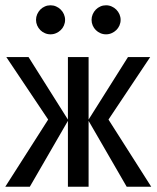

<svg xmlns="http://www.w3.org/2000/svg" viewBox="-21 -706 592 726"><path d="M2.9 -490.2 161.1 -253.9 -1 0H91.8L235.8 -249V0H314V-249L458 0H550.8L389.2 -253.9L546.9 -490.2H462.9L314 -253.9V-490.2H235.8V-253.9L86.9 -490.2ZM169.9 -686C162.4 -686 155.4 -684.6 148.7 -681.6C142 -678.7 136.2 -674.7 131.3 -669.7C126.5 -664.6 122.6 -658.8 119.6 -652.1C116.7 -645.4 115.2 -638.3 115.2 -630.9C115.2 -623.4 116.7 -616.3 119.6 -609.6C122.6 -602.9 126.5 -597.2 131.3 -592.3C136.2 -587.4 142 -583.5 148.7 -580.6C155.4 -577.6 162.4 -576.2 169.9 -576.2C177.4 -576.2 184.5 -577.6 191.2 -580.6C197.8 -583.5 203.7 -587.4 208.7 -592.3C213.8 -597.2 217.8 -602.9 220.7 -609.6C223.6 -616.3 225.1 -623.4 225.1 -630.9C225.1 -638.3 223.6 -645.4 220.7 -652.1C217.8 -658.8 213.8 -664.6 208.7 -669.7C203.7 -674.7 197.8 -678.7 191.2 -681.6C184.5 -684.6 177.4 -686 169.9 -686ZM379.9 -686C372.4 -686 365.3 -684.6 358.6 -681.6C352 -678.7 346.2 -674.7 341.3 -669.7C336.4 -664.6 332.5 -658.8 329.6 -652.1C326.7 -645.4 325.2 -638.3 325.2 -630.9C325.2 -623.4 326.7 -616.3 329.6 -609.6C332.5 -602.9 336.4 -597.2 341.3 -592.3C346.2 -587.4 352 -583.5 358.6 -580.6C365.3 -577.6 372.4 -576.2 379.9 -576.2C387.4 -576.2 394.4 -577.6 401.1 -580.6C407.8 -583.5 413.7 -587.4 418.7 -592.3C423.7 -597.2 427.7 -602.9 430.7 -609.6C433.6 -616.3 435.1 -623.4 435.1 -630.9C435.1 -638.3 433.6 -645.4 430.7 -652.1C427.7 -658.8 423.7 -664.6 418.7 -669.7C413.7 -674.7 407.8 -678.7 401.1 -681.6C394.4 -684.6 387.4 -686 379.9 -686ZM0 -490.2Z"/></svg>

Font: CodeNewRoman Nerd Font Mono
Style: Regular
Weight: 400
Monospace: yes
Designer: Sam Radian
Foundry: Code New Roman
Version: Version 2.00 November 29, 2014;Nerd Fonts 3.2.1